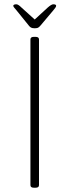

<svg xmlns="http://www.w3.org/2000/svg" viewBox="-20 -874 323 896"><path d="M138 2Q130 2 126 -1Q122 -4 122 -10V-690Q122 -696 126 -699Q130 -702 138 -702H146Q154 -702 158 -699Q162 -696 162 -690V-10Q162 -4 158 -1Q154 2 146 2ZM229 -854Q234 -854 238 -852.5Q242 -851 242 -847Q242 -843 238 -837.5Q234 -832 229 -826L170 -756Q165 -750 161 -747Q157 -744 152.5 -743Q148 -742 142 -742Q136 -742 131.5 -743Q127 -744 123 -746.5Q119 -749 115 -754L56 -827Q52 -832 47 -837.5Q42 -843 42 -847Q42 -851 46.5 -852.5Q51 -854 56 -854Q61 -854 67 -850Q73 -846 80 -839L142 -783L203 -839Q211 -846 217.5 -850Q224 -854 229 -854Z"/></svg>

Font: Asap Thin
Style: Regular
Weight: 250
Designer: Pablo Cosgaya
Foundry: Omnibus-Type
Version: Version 3.001